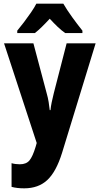

<svg xmlns="http://www.w3.org/2000/svg" viewBox="-20 -786 542 1046"><path d="M2 -550H162L234 -279Q241 -255 245 -230.5Q249 -206 251 -186H255Q257 -206 261.5 -228Q266 -250 273 -278L343 -550H501L318 47Q286 150 237.5 195Q189 240 112 240Q92 240 75 238Q58 236 43 232V103Q53 106 64.5 107.5Q76 109 88 109Q123 109 140.5 88Q158 67 174 14L180 -7ZM325 -766Q344 -733 372.5 -693.5Q401 -654 429 -619V-606H335Q315 -620 294.5 -639.5Q274 -659 251 -684Q228 -659 207.5 -639Q187 -619 170 -606H74V-619Q90 -638 110.5 -665Q131 -692 149.5 -719Q168 -746 178 -766Z"/></svg>

Font: Noto Sans Arabic Cond ExtBd
Style: Regular
Weight: 800
Width: 3
Designer: Monotype Design Team, Nadine Chahine, Nizar Qandah and Khaled Hosny
Foundry: Monotype Imaging Inc.
Version: Version 2.012; ttfautohint (v1.8.4.7-5d5b)